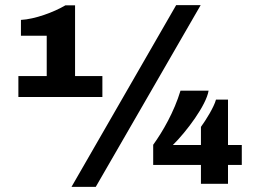

<svg xmlns="http://www.w3.org/2000/svg" viewBox="-20 -720 1040 752"><path d="M260 12H355L766 -700H670ZM52 -340H381V-422H274V-699H236C190 -672 117 -645 62 -642V-580H163V-422H52ZM767 0H873V-74H927V-152H873V-330H826C818 -300 786 -249 767 -223V-152H657C710 -204 788 -308 797 -365H687C662 -282 617 -204 580 -153V-74H767Z"/></svg>

Font: Archivo Black
Style: Regular
Weight: 900
Designer: Hector Gatti
Foundry: Omnibus-Type
Version: Version 2.001